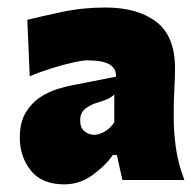

<svg xmlns="http://www.w3.org/2000/svg" viewBox="-20 -873 520 511"><path d="M151.4 -382.3Q91.3 -382.3 62 -419.2Q32.7 -456.1 32.7 -506.3Q32.7 -546.9 48.1 -572.8Q63.5 -598.6 85.9 -613.5Q108.4 -628.4 131.3 -635.5Q154.3 -642.6 169.4 -645.5L288.6 -668.9Q290 -689.9 272 -701.2Q253.9 -712.4 210.4 -712.4Q200.7 -712.4 175 -706.8Q149.4 -701.2 117.9 -691.4Q86.4 -681.6 59.1 -669.9L52.7 -820.3Q86.9 -828.6 143.1 -840.8Q199.2 -853 260.3 -853Q346.2 -853 396 -814.9Q445.8 -776.9 445.8 -690.9Q445.8 -668.5 444.1 -637Q442.4 -605.5 442.4 -582.5V-556.2Q442.4 -522 448 -480.5Q453.6 -439 470.7 -394H305.7L291 -460.4H280.3Q259.3 -430.7 225.3 -406.5Q191.4 -382.3 151.4 -382.3ZM231 -514.2Q243.7 -514.2 258.8 -522.9Q273.9 -531.7 284.2 -547.4V-621.1Q276.4 -614.3 267.3 -609.9Q258.3 -605.5 235.4 -598.6Q220.2 -593.8 206.8 -583.5Q193.4 -573.2 193.4 -552.2Q193.4 -532.7 205.1 -523.4Q216.8 -514.2 231 -514.2Z"/></svg>

Font: Pinar DS1 Black
Style: Regular
Weight: 900
Designer: Amin Abedi
Version: Version 3.000